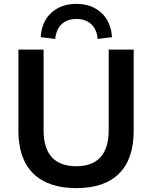

<svg xmlns="http://www.w3.org/2000/svg" viewBox="-20 -961 786 991"><path d="M374 10Q229 10 152 -65Q75 -140 75 -287V-705H205V-289Q205 -195 248 -149Q291 -103 374 -103Q456 -103 498.5 -149.5Q541 -196 541 -289V-705H670V-287Q670 -140 594.5 -65Q519 10 374 10ZM265 -760 190 -769Q195 -850 245.5 -895.5Q296 -941 374 -941Q453 -941 503 -895Q553 -849 558 -769L484 -760Q480 -809 451 -836Q422 -863 374 -863Q326 -863 298 -836Q270 -809 265 -760Z"/></svg>

Font: Nunito Sans 11pt
Style: Bold
Weight: 700
Version: Version 3.101;gftools[0.9.27]